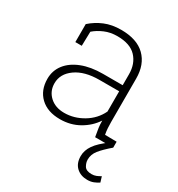

<svg xmlns="http://www.w3.org/2000/svg" viewBox="-177 -652 901 974"><g transform="rotate(30 273.5 -165.0)"><path d="M204.6 10.3Q131.8 10.3 89.8 -29.5Q47.9 -69.3 47.9 -136.2Q47.9 -184.1 76.2 -220.7Q104.5 -257.3 156.7 -277.8Q209 -298.3 279.8 -298.3H395V-362.3Q395 -423.8 358.9 -462.2Q322.8 -500.5 248 -500.5Q207.5 -500.5 174.3 -486.3Q141.1 -472.2 117.2 -451.2L115.2 -367.7H77.6V-473.1Q110.8 -502.9 152.8 -520.5Q194.8 -538.1 248.5 -538.1Q341.3 -538.1 389.4 -491Q437.5 -443.8 437.5 -361.3V-106.4Q437.5 -88.4 438.7 -70.8Q439.9 -53.2 443.4 -35.6L511.7 -34.7V0H405.8Q399.9 -31.7 397.5 -49.8Q395 -67.9 395 -91.3Q365.7 -46.4 316.2 -18.1Q266.6 10.3 204.6 10.3ZM207.5 -28.3Q265.1 -28.3 317.4 -59.6Q369.6 -90.8 395 -144V-262.7H279.8Q192.9 -262.7 141.6 -226.1Q90.3 -189.5 90.3 -134.3Q90.3 -88.4 122.8 -58.3Q155.3 -28.3 207.5 -28.3ZM479 207.5Q439.5 207.5 414.8 184.3Q390.1 161.1 390.1 119.1Q390.1 85.4 411.9 54Q433.6 22.5 484.4 -14.2L511.7 0Q470.2 35.6 450 61Q429.7 86.4 429.7 116.7Q429.7 135.3 440.4 153.3Q451.2 171.4 483.4 171.4Q498 171.4 510 166.5Q522 161.6 534.2 154.3L543.9 186Q530.8 194.8 514.9 201.2Q499 207.5 479 207.5Z"/></g></svg>

Font: Roboto Slab ExtraLight
Style: Regular
Weight: 250
Designer: Google
Version: Version 2.000; ttfautohint (v1.8.1.43-b0c9)